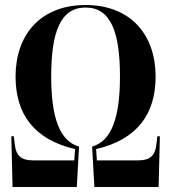

<svg xmlns="http://www.w3.org/2000/svg" viewBox="-20 -745 682 765"><path d="M30 0H286L295 -161C217 -183 184 -278 184 -440C184 -618 221 -715 321 -715C421 -715 458 -618 458 -440C458 -278 425 -183 347 -161L356 0H612L617 -202H607L603 -169C598 -124 577 -106 530 -106H366L363 -151C526 -189 600 -290 600 -440C600 -606 501 -725 321 -725C141 -725 42 -606 42 -440C42 -290 116 -189 279 -151L276 -106H112C65 -106 44 -124 39 -169L35 -202H25Z"/></svg>

Font: Noto Serif Display ExtraCondensed
Style: Bold
Weight: 700
Width: 2
Designer: Monotype Design Team
Foundry: Monotype Imaging Inc.
Version: Version 2.009